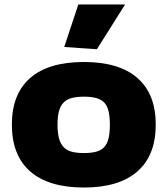

<svg xmlns="http://www.w3.org/2000/svg" viewBox="-20 -827 749 858"><path d="M267 -617 330 -807H539L413 -607ZM355 11Q197 11 115 -61Q33 -133 33 -270Q33 -407 115 -478.5Q197 -550 355 -550Q512 -550 594 -478.5Q676 -407 676 -270Q676 -133 594 -61Q512 11 355 11ZM355 -143Q387 -143 409.5 -149Q432 -155 445.5 -169.5Q459 -184 465 -208.5Q471 -233 471 -270Q471 -306 465 -330.5Q459 -355 445.5 -369Q432 -383 409.5 -389Q387 -395 355 -395Q323 -395 300.5 -389Q278 -383 264 -368.5Q250 -354 243.5 -330Q237 -306 237 -270Q237 -234 243.5 -209.5Q250 -185 264 -170Q278 -155 300.5 -149Q323 -143 355 -143Z"/></svg>

Font: Encode Sans Wide
Style: ExtraBold
Weight: 800
Designer: Pablo Impallari, Andres Torresi
Foundry: Pablo Impallari, Andres Torresi
Version: Version 1.000; ttfautohint (v1.00) -l 8 -r 50 -G 200 -x 14 -